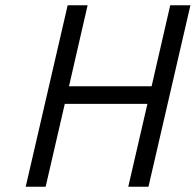

<svg xmlns="http://www.w3.org/2000/svg" viewBox="-20 -712 746 732"><path d="M469 0 542 -316H227L154 0H78L238 -692H314L243 -383H558L629 -692H706L546 0Z"/></svg>

Font: TitilliumWebItalic
Style: Italic
Weight: 400
Italic angle: -13°
Version: Version 1.001;PS 57.000;hotconv 1.0.70;makeotf.lib2.5.55311